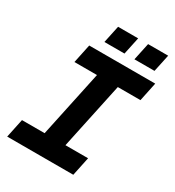

<svg xmlns="http://www.w3.org/2000/svg" viewBox="-209 -1015 1038 1137"><g transform="rotate(30 310.0 -446.0)"><path d="M17.4 0 44.4 -128.4H199.2L295.6 -581.6H141.4L168.4 -710H619.8L592.8 -581.6H438L341.6 -128.4H496.4L469.4 0ZM235.8 -773.2 261 -891.6H398.2L373 -773.2ZM441 -773.2 466.2 -891.6H603.4L578.2 -773.2Z"/></g></svg>

Font: Geist Mono
Style: Italic
Weight: 400
Italic angle: -12°
Monospace: yes
Designer: Basement.studio, Andrés Briganti, Mateo Zaragoza
Foundry: Basement.studio, Vercel, Andrés Briganti, Guido Ferreyra, Mateo Zaragoza
Version: Version 1.500